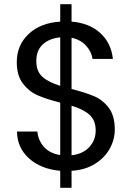

<svg xmlns="http://www.w3.org/2000/svg" viewBox="-20 -808 662 915"><path d="M527 -191Q527 -143 503 -99.5Q479 -56 432.5 -27Q386 2 321 6V87H267V6Q176 -2 119 -52.5Q62 -103 61 -181H158Q162 -139 189.5 -108Q217 -77 267 -69V-319Q200 -336 159 -354Q118 -372 89 -410Q60 -448 60 -512Q60 -593 116.5 -646Q173 -699 267 -705V-788H321V-705Q406 -698 458 -650.5Q510 -603 518 -527H421Q416 -562 390 -590.5Q364 -619 321 -628V-384Q387 -367 428.5 -349.5Q470 -332 498.5 -294Q527 -256 527 -191ZM153 -517Q153 -468 182 -442Q211 -416 267 -399V-630Q215 -625 184 -596.5Q153 -568 153 -517ZM321 -68Q375 -74 405.5 -107Q436 -140 436 -186Q436 -235 406 -261.5Q376 -288 321 -304Z"/></svg>

Font: A Bank Premium Regular
Style: Regular
Weight: 400
Designer: Ninad Kale (Devanagari), Jonny Pinhorn (Latin), Htun Naung (Myanmar)
Foundry: Indian Type Foundry
Version: 4.004